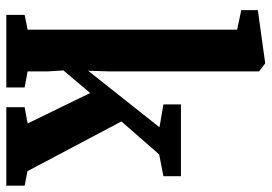

<svg xmlns="http://www.w3.org/2000/svg" viewBox="-146 -714 860 608"><g transform="rotate(90 284.0 -410.0)"><path d="M27 0V-58L74 -67.5V-731L12 -744V-796.5L178 -819.5H181L206 -800.5V-322.5L204 -259L383 -485L310.5 -497.5V-553H538V-497.5L469 -484L364.5 -364.5L522 -67L568 -58V0H319.5V-58L371 -67.5L274.5 -265.5L203 -181L206 -133V-67.5L257 -58V0Z"/></g></svg>

Font: Merriweather 24pt SemiCondensed
Style: Bold
Weight: 700
Width: 4
Designer: Eben Sorkin
Foundry: Eben Sorkin
Version: Version 2.100